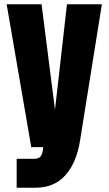

<svg xmlns="http://www.w3.org/2000/svg" viewBox="-20 -880 509 900"><path d="M355.5 -222.7Q338.9 -117.2 286.6 -58.6Q234.4 0 145.5 0H58.1V-135.7H143.6Q162.1 -135.7 171.6 -148.7Q181.2 -161.6 182.1 -190.4H126.5L11.2 -859.9H174.8L237.8 -365.7L293.9 -859.9H457.5Z"/></svg>

Font: Anton
Style: Regular
Weight: 400
Designer: Vernon Adams, Tural Alisoy
Foundry: Vernon Adams
Version: Version 2.300